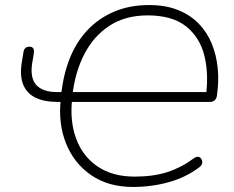

<svg xmlns="http://www.w3.org/2000/svg" viewBox="-20 -733 928 761"><path d="M507 8Q409 8 341 -39Q273 -86 241.5 -165Q210 -244 221 -341L229 -329H209Q156 -329 121.5 -345.5Q87 -362 72.5 -396.5Q58 -431 66 -483L73 -526Q76 -548 97 -548Q107 -548 111.5 -541.5Q116 -535 114 -522Q113 -515 111.5 -504.5Q110 -494 108 -486Q98 -425 123.5 -396.5Q149 -368 207 -368H233L222 -353Q230 -435 256.5 -501.5Q283 -568 328 -615Q373 -662 434 -687.5Q495 -713 571 -713Q636 -713 685 -693.5Q734 -674 767.5 -639.5Q801 -605 819.5 -559.5Q838 -514 843 -462Q848 -410 840 -356Q839 -346 835 -340Q831 -334 825 -331.5Q819 -329 810 -329H256L266 -341Q256 -253 282 -183Q308 -113 367 -73Q426 -33 514 -33Q588 -33 643.5 -51Q699 -69 746 -104Q755 -111 762.5 -111.5Q770 -112 774.5 -107.5Q779 -103 781 -96.5Q783 -90 780.5 -83Q778 -76 770 -70Q717 -30 649 -11Q581 8 507 8ZM565 -672Q477 -672 414 -631Q351 -590 314 -518Q277 -446 267 -354L260 -368H810L796 -352Q808 -440 790 -512.5Q772 -585 717.5 -628.5Q663 -672 565 -672Z"/></svg>

Font: Nunito ExtraLight
Style: Italic
Weight: 200
Italic angle: -9°
Designer: Vernon Adams
Foundry: Vernon Adams
Version: Version 3.602